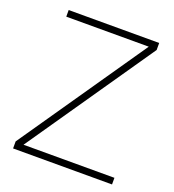

<svg xmlns="http://www.w3.org/2000/svg" viewBox="-128 -799 817 899"><g transform="rotate(20 280.5 -349.0)"><path d="M531 -33H78L512 -663V-698H61V-665H472L38 -35V0H531Z"/></g></svg>

Font: IBM Plex Thai Looped ExtraLight
Style: Regular
Weight: 200
Designer: Mike Abbink, Paul van der Laan, Pieter van Rosmalen, Ben Mitchell, Mark Frömberg
Foundry: Bold Monday
Version: Version 1.0